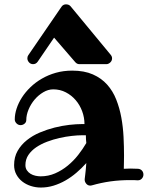

<svg xmlns="http://www.w3.org/2000/svg" viewBox="-20 -819 670 870"><path d="M371.1 -170.9Q370.1 -179.2 369.6 -188Q369.1 -196.8 369.1 -206.1H351.1Q331.5 -206.1 304.9 -203.1Q278.3 -200.2 250 -193.8Q221.7 -187.5 193.8 -177Q166 -166.5 144 -151.6Q122.1 -136.7 108.6 -116.7Q95.2 -96.7 95.2 -70.8Q95.2 -57.1 101.8 -47.4Q108.4 -37.6 118.4 -31.5Q128.4 -25.4 140.6 -22.7Q152.8 -20 164.1 -20Q198.7 -20 229.7 -33.4Q260.7 -46.9 287.1 -68.6Q313.5 -90.3 334.5 -117.2Q355.5 -144 371.1 -170.9ZM605 -2H603Q594.7 -2.9 585.9 -2.9Q577.1 -2.9 568.8 -2.9Q522.9 -2.9 480.7 2.9Q438.5 8.8 396 21Q394.5 21 393.1 21.5Q391.6 22 389.2 22Q377.9 22 370.8 13.4Q363.8 4.9 363.8 -3.9V-7.8Q363.8 -8.8 366.2 -27.6Q368.7 -46.4 371.1 -80.1Q350.1 -56.6 326.4 -36.4Q302.7 -16.1 276.6 -1.2Q250.5 13.7 222.7 22.2Q194.8 30.8 165 30.8Q141.6 30.8 119.6 23.7Q97.7 16.6 80.8 3.4Q64 -9.8 54 -28.6Q43.9 -47.4 43.9 -70.8Q43.9 -107.4 59.8 -135.3Q75.7 -163.1 101.6 -183.8Q127.4 -204.6 160.4 -218.5Q193.4 -232.4 227.5 -241Q261.7 -249.5 293.9 -253.2Q326.2 -256.8 351.1 -256.8H362.8Q362.8 -286.6 352.3 -314.9Q341.8 -343.3 323 -365.2Q304.2 -387.2 278.3 -400.6Q252.4 -414.1 221.2 -414.1Q198.2 -414.1 176.3 -401.1Q154.3 -388.2 137.2 -368.2Q120.1 -348.1 109.6 -323.2Q99.1 -298.3 99.1 -274.9Q99.1 -265.1 91.1 -258.5Q83 -252 73.2 -252Q62.5 -252 54.7 -260Q46.9 -268.1 46.9 -277.8Q46.9 -301.3 55.2 -326.9Q63.5 -352.5 79.3 -377.2Q95.2 -401.9 117.9 -423.8Q140.6 -445.8 169.7 -462.6Q198.7 -479.5 233.4 -489.3Q268.1 -499 307.1 -499Q361.8 -499 400.6 -481.9Q439.5 -464.8 465.6 -435.5Q491.7 -406.2 506.8 -367.7Q522 -329.1 529.8 -286.1Q537.6 -243.2 539.8 -198.7Q542 -154.3 542 -113.8Q542 -93.3 541.5 -78.6Q541 -64 541 -54.2Q548.3 -54.2 555.9 -54.7Q563.5 -55.2 570.8 -55.2Q579.1 -55.2 588.1 -54.7Q597.2 -54.2 606 -54.2Q616.7 -53.2 623.3 -45.9Q629.9 -38.6 629.9 -27.8Q629.9 -17.6 622.8 -9.8Q615.7 -2 605 -2ZM339.8 -528.3Q328.6 -528.3 320.8 -537.6L225.1 -648.4L150.9 -539.6Q143.1 -528.3 129.9 -528.3Q118.7 -528.3 111.3 -536.6Q104 -544.9 104 -554.7Q104 -563 107.9 -568.4L258.8 -788.6Q262.2 -793.9 267.6 -796.6Q272.9 -799.3 278.8 -799.3Q292.5 -799.3 299.8 -790.5L481.9 -570.3Q487.8 -563 487.8 -554.7Q487.8 -543.5 479.5 -535.9Q471.2 -528.3 461.9 -528.3Z"/></svg>

Font: Ribeye
Style: Regular
Weight: 400
Designer: Astigmatic (AOETI)
Foundry: Astigmatic (AOETI)
Version: Version 1.000